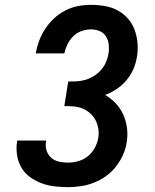

<svg xmlns="http://www.w3.org/2000/svg" viewBox="-20 -763 640 791"><path d="M259 8Q231 8 203 4.5Q175 1 150 -8.5Q125 -18 103.5 -33.5Q82 -49 68.5 -72Q55 -95 50.5 -122.5Q46 -150 50 -178Q50 -179 50.5 -181Q51 -183 51 -184H170Q170 -184 170 -183Q170 -182 170 -181Q166 -162 171.5 -144Q177 -126 190 -114Q203 -102 221.5 -97.5Q240 -93 259 -93Q280 -93 302 -99Q324 -105 341.5 -119Q359 -133 370 -153Q381 -173 385 -195Q388 -214 385 -233Q382 -252 373.5 -268Q365 -284 351 -296.5Q337 -309 320 -316Q303 -323 283.5 -324.5Q264 -326 245 -326L261 -427Q279 -427 297 -428Q315 -429 333 -434.5Q351 -440 367 -450Q383 -460 396 -474.5Q409 -489 416.5 -506.5Q424 -524 427 -542Q430 -560 428 -579Q426 -598 416.5 -613Q407 -628 390.5 -635Q374 -642 355 -642Q335 -642 315.5 -635Q296 -628 281.5 -613.5Q267 -599 258 -580.5Q249 -562 245 -543H127Q132 -570 141.5 -595.5Q151 -621 166.5 -644.5Q182 -668 203 -687.5Q224 -707 249.5 -720Q275 -733 301.5 -738Q328 -743 355 -743Q384 -743 412.5 -738Q441 -733 465 -720Q489 -707 507 -686.5Q525 -666 534.5 -640Q544 -614 546.5 -585.5Q549 -557 544 -528Q540 -503 529.5 -478.5Q519 -454 501.5 -433Q484 -412 461 -396.5Q438 -381 413 -372Q437 -358 456.5 -337.5Q476 -317 487.5 -291.5Q499 -266 503 -236.5Q507 -207 502 -177Q498 -150 486.5 -124.5Q475 -99 457.5 -76.5Q440 -54 416 -37Q392 -20 366 -10Q340 0 313 4Q286 8 259 8Z"/></svg>

Font: Iosevka Slab Extended
Style: Bold Italic
Weight: 700
Width: 7
Italic angle: -9°
Monospace: yes
Designer: Belleve Invis
Foundry: Belleve Invis
Version: Version 11.1.0; ttfautohint (v1.8.3)